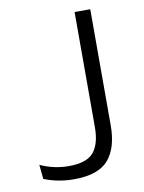

<svg xmlns="http://www.w3.org/2000/svg" viewBox="-76 -693 565 754"><g transform="rotate(-10 206.5 -316.0)"><path d="M158.5 7.5Q125.5 7.5 94.8 1.5Q64 -4.5 39 -15L33.5 -72Q60.5 -59.5 89.2 -53.2Q118 -47 147.5 -47Q218.5 -47 246.2 -80Q274 -113 274 -180V-639H336.5V-176.5Q336.5 -86.5 296 -39.5Q255.5 7.5 158.5 7.5Z"/></g></svg>

Font: Anek Gujarati Medium Light
Style: Regular
Weight: 300
Version: Version 1.003